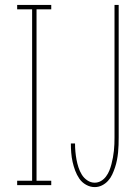

<svg xmlns="http://www.w3.org/2000/svg" viewBox="-20 -755 540 783"><path d="M50 0V-18H111V-717H50V-735H189V-717H129V-18H189V0ZM366 8Q348 8 331 -1.5Q314 -11 303.5 -26.5Q293 -42 286.5 -59.5Q280 -77 276 -95Q272 -113 270.5 -132Q269 -151 269 -169V-170Q269 -170 269 -170Q269 -170 269 -170H286Q286 -170 286 -170Q286 -170 286 -169Q286 -153 287.5 -136.5Q289 -120 292 -104Q295 -88 300 -72.5Q305 -57 313.5 -43Q322 -29 336 -19.5Q350 -10 366 -10Q380 -10 392 -17Q404 -24 412.5 -35.5Q421 -47 426 -59.5Q431 -72 434.5 -85.5Q438 -99 440.5 -112.5Q443 -126 444.5 -140Q446 -154 446.5 -167.5Q447 -181 447 -195V-735H464V-195Q464 -179 463.5 -163.5Q463 -148 461.5 -133Q460 -118 457 -102.5Q454 -87 449 -72Q444 -57 437.5 -43Q431 -29 420.5 -17.5Q410 -6 396 1Q382 8 366 8Z"/></svg>

Font: Zed Mono Thin
Style: Regular
Weight: 100
Monospace: yes
Designer: Belleve Invis
Foundry: Belleve Invis
Version: Version 1.0.0; ttfautohint (v1.8.4)